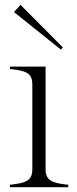

<svg xmlns="http://www.w3.org/2000/svg" viewBox="-20 -776 319 796"><path d="M21 -10V0H263V-10C198 -17 169 -26 169 -74V-500H21V-490C87 -483 114 -474 114 -426V-74C114 -26 86 -17 21 -10ZM38 -726 233 -570 240 -580 65 -756Z"/></svg>

Font: Sprat Condensed Light
Style: Regular
Weight: 300
Width: 3
Designer: Ethan Nakache
Foundry: Collletttivo
Version: Version 2.000;Glyphs 3.2 (3217)